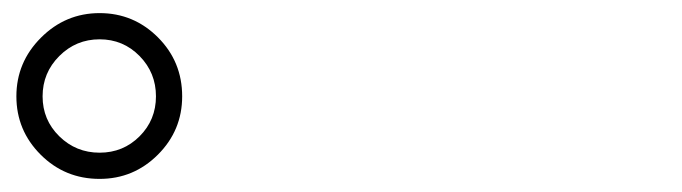

<svg xmlns="http://www.w3.org/2000/svg" viewBox="-20 -875 1040 293"><path d="M193 -789.5Q168 -815 132 -815Q96 -815 70.5 -789.5Q45 -764 45 -728Q45 -692 70.5 -667Q96 -642 132 -642Q168 -642 193 -667Q218 -692 218 -728Q218 -764 193 -789.5ZM258 -728Q258 -676 221 -639Q184 -602 132 -602Q79 -602 42 -639Q5 -676 5 -728Q5 -780 42.5 -817.5Q80 -855 132 -855Q184 -855 221 -818Q258 -781 258 -728Z"/></svg>

Font: M PLUS 1p Light
Style: Regular
Weight: 300
Version: Version 1.061